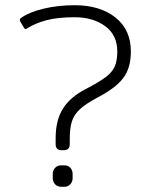

<svg xmlns="http://www.w3.org/2000/svg" viewBox="-20 -715 576 735"><path d="M193 -163V-186Q193 -254 220.5 -298.5Q248 -343 308 -374Q360 -401 385 -420Q410 -439 419.5 -461Q429 -483 429 -518Q429 -581 382.5 -615Q336 -649 266 -649Q202 -649 159.5 -638Q117 -627 85 -607Q80 -604 78 -604Q74 -604 71 -610L58 -632Q56 -635 56 -639Q56 -644 63 -648Q93 -669 147.5 -682Q202 -695 266 -695Q363 -695 422 -648Q481 -601 481 -518Q481 -455 452 -416.5Q423 -378 354 -342Q309 -318 286.5 -297.5Q264 -277 255.5 -251Q247 -225 247 -183V-163Q247 -140 224 -140H216Q193 -140 193 -163ZM182 -33V-49Q182 -63 191 -72.5Q200 -82 213 -82H227Q241 -82 249.5 -72.5Q258 -63 258 -49V-33Q258 -19 249 -9.5Q240 0 227 0H213Q200 0 191 -9.5Q182 -19 182 -33Z"/></svg>

Font: Mitr ExtraLight
Style: Regular
Weight: 275
Designer: Thanarat Vachiruckul
Foundry: Cadson Demak Co.,Ltd.
Version: Version 1.001